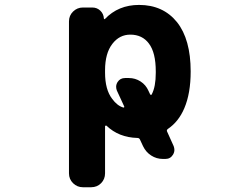

<svg xmlns="http://www.w3.org/2000/svg" viewBox="-20 -578 1040 795"><path d="M323.2 197.3Q299.8 197.3 282.7 180.7Q265.6 164.1 265.6 139.6V-489.3Q265.6 -513.7 282.7 -530.3Q299.8 -546.9 323.2 -546.9H362.3Q381.8 -546.9 395.5 -533.7Q409.2 -520.5 410.2 -501Q410.2 -500 411.6 -499Q413.1 -498 414.1 -499Q469.7 -557.6 555.7 -557.6Q655.3 -557.6 712.9 -486.3Q769.5 -415 769.5 -282.2Q769.5 -191.4 743.2 -129.9Q719.7 -74.2 674.8 -43.9Q668.9 -39.1 671.9 -33.2L699.2 27.3Q702.1 35.2 702.1 43Q702.1 52.7 696.3 62.5Q685.5 80.1 665 80.1H654.3Q627.9 80.1 606 65.9Q584 51.8 572.3 27.3L559.6 0Q556.6 -6.8 548.8 -6.8Q471.7 -8.8 420.9 -57.6Q418.9 -58.6 417 -57.6Q415 -56.6 415 -54.7V139.6Q415 164.1 398.4 180.7Q381.8 197.3 357.4 197.3ZM519.5 -434.6Q474.6 -434.6 445.3 -396.5Q415 -357.4 415 -287.1V-277.3Q415 -207 444.3 -168.9Q464.8 -140.6 490.2 -132.8Q491.2 -132.8 491.2 -132.8Q493.2 -132.8 494.1 -133.8Q495.1 -135.7 494.1 -137.7L463.9 -203.1Q460.9 -210.9 460.9 -218.8Q460.9 -228.5 466.8 -238.3Q477.5 -254.9 498 -254.9H513.7Q540 -254.9 562 -240.7Q584 -226.6 594.7 -202.1L601.6 -187.5Q602.5 -185.5 605 -185.1Q607.4 -184.6 608.4 -187.5Q625 -218.8 625 -276.4Q625 -279.3 625 -282.2Q625 -360.4 596.7 -397.5Q569.3 -434.6 519.5 -434.6Z"/></svg>

Font: Rounded Mgen+ 1m bold
Style: Bold
Weight: 700
Designer: [Source Han Sans]
Ryoko NISHIZUKA  (kana & ideographs); Paul D. Hunt (Latin, Greek & Cyrillic); Wenlong ZHANG  (bopomofo
Version: Version 1.059.20150602